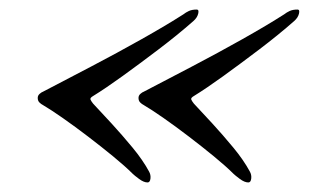

<svg xmlns="http://www.w3.org/2000/svg" viewBox="-20 -401 660 402"><path d="M289 -19Q281 -19 271 -26.5Q261 -34 258 -37Q242 -53 217 -73.5Q192 -94 164.5 -115Q137 -136 112 -153.5Q87 -171 70 -181Q66 -183 62.5 -186.5Q59 -190 59 -196Q59 -201 63 -204.5Q67 -208 70 -209Q116 -233 170.5 -261.5Q225 -290 276.5 -319Q328 -348 364 -371Q369 -375 375.5 -378Q382 -381 392 -381Q397 -381 395 -372.5Q393 -364 385 -357Q352 -328 312.5 -298Q273 -268 237 -242Q201 -216 175 -200Q168 -196 169.5 -192.5Q171 -189 175 -184Q192 -166 214 -142Q236 -118 257.5 -92Q279 -66 292 -42Q296 -35 295 -27Q294 -19 289 -19ZM500 -19Q492 -19 482 -26.5Q472 -34 469 -37Q453 -53 428 -73.5Q403 -94 375.5 -115Q348 -136 323 -153.5Q298 -171 281 -181Q277 -183 273.5 -186.5Q270 -190 270 -196Q270 -201 274 -204.5Q278 -208 281 -209Q327 -233 381.5 -261.5Q436 -290 487.5 -319Q539 -348 575 -371Q580 -375 586.5 -378Q593 -381 603 -381Q608 -381 606 -372.5Q604 -364 596 -357Q563 -328 523.5 -298Q484 -268 448 -242Q412 -216 386 -200Q379 -196 380.5 -192.5Q382 -189 386 -184Q403 -166 425 -142Q447 -118 468.5 -92Q490 -66 503 -42Q507 -35 506 -27Q505 -19 500 -19Z"/></svg>

Font: EB Garamond
Style: Italic
Weight: 400
Italic angle: -17.2°
Designer: Georg Duffner and Octavio Pardo
Foundry: Georg Duffner
Version: Version 1.001